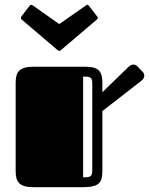

<svg xmlns="http://www.w3.org/2000/svg" viewBox="-20 -777 619 797"><path d="M45 -68C45 -23 58 0 120 0H325C396 0 405 -23 405 -69V-316L566 -441C575 -448 579 -456 579 -463C579 -469 576 -475 572 -479L550 -502C546 -506 540 -509 533 -509C527 -509 521 -506 513 -499L405 -394V-430C405 -477 394 -500 334 -500H120C58 -500 45 -477 45 -432ZM363 -72C363 -43 356 -41 325 -41V-459C356 -459 363 -457 363 -428ZM226 -677 117 -754C114 -755 112 -757 110 -757C108 -757 105 -756 102 -752L69 -709C68 -707 67 -704 67 -702C67 -700 68 -697 71 -695L219 -569C221 -567 223 -566 226 -566C230 -566 231 -567 233 -569L381 -695C384 -697 386 -700 386 -702C386 -704 385 -707 383 -709L350 -752C347 -756 345 -757 342 -757C340 -757 338 -755 336 -754Z"/></svg>

Font: Fascinate Inline
Style: Regular
Weight: 900
Designer: Astigmatic (AOETI)
Foundry: Astigmatic (AOETI)
Version: Version 1.000